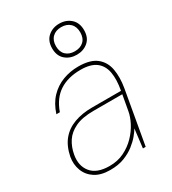

<svg xmlns="http://www.w3.org/2000/svg" viewBox="-185 -848 860 959"><g transform="rotate(-30 245.5 -368.5)"><path d="M166 12Q112 12 78.5 -10Q45 -32 31.5 -68Q18 -104 25 -145Q36 -201 65 -236Q94 -271 139.5 -287.5Q185 -304 242 -304H409Q420 -363 412.5 -406Q405 -449 374.5 -472.5Q344 -496 286 -496Q213 -496 164 -464Q115 -432 91 -364H71Q88 -417 120 -450.5Q152 -484 194.5 -500Q237 -516 284 -516Q353 -516 388 -488Q423 -460 431.5 -412.5Q440 -365 430 -307L376 0H360L373 -108Q365 -94 348.5 -74Q332 -54 307 -34.5Q282 -15 247.5 -1.5Q213 12 166 12ZM173 -7Q220 -7 257.5 -25.5Q295 -44 323 -73Q351 -102 368 -135Q385 -168 390 -197L406 -286H240Q175 -286 135 -267Q95 -248 74.5 -216.5Q54 -185 47 -145Q36 -85 68 -46Q100 -7 173 -7ZM309 -570Q270 -570 243.5 -593Q217 -616 217 -659Q217 -702 243.5 -725.5Q270 -749 309 -749Q348 -749 374.5 -725.5Q401 -702 401 -659Q401 -616 374.5 -593Q348 -570 309 -570ZM309 -590Q341 -590 360 -608Q379 -626 379 -659Q379 -692 360 -710.5Q341 -729 309 -729Q277 -729 258 -710.5Q239 -692 239 -659Q239 -626 258 -608Q277 -590 309 -590Z"/></g></svg>

Font: DM Sans Thin
Style: Italic
Weight: 250
Italic angle: -10°
Designer: Colophon Foundry, Jonny Pinhorn
Foundry: Colophon Foundry
Version: Version 4.004;gftools[0.9.30]